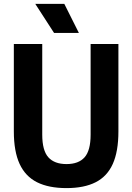

<svg xmlns="http://www.w3.org/2000/svg" viewBox="-20 -969 688 999"><path d="M326 9.7Q233.6 9.7 172.8 -20.7Q112.1 -51.1 82 -116.2Q52 -181.3 52 -285.3V-740H199.8V-268.4Q199.8 -185.9 231.5 -150.6Q263.2 -115.3 326 -115.3Q388.9 -115.3 420.2 -150.6Q451.5 -185.9 451.5 -268.4V-740H596.1V-285.3Q596.1 -181.3 566.9 -116.2Q537.6 -51.1 477.6 -20.7Q417.7 9.7 326 9.7ZM261.4 -797.5 163.5 -948.9H314.6L390.5 -797.5Z"/></svg>

Font: Encode Sans Condensed Thin
Style: Regular
Weight: 100
Width: 3
Designer: Multiple Designers
Foundry: Impallari Type
Version: Version 3.002